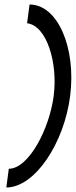

<svg xmlns="http://www.w3.org/2000/svg" viewBox="-20 -715 336 851"><path d="M8 116C134 116 264 -79 291 -290C318 -501 237 -695 111 -695L100 -612C187 -602 237 -437 218 -290C199 -143 107 33 19 33Z"/></svg>

Font: Charger
Style: It
Weight: 400
Designer: Jasper
Foundry: Cannot Into Space Fonts
Version: Version 0.98